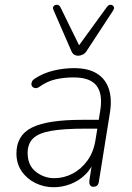

<svg xmlns="http://www.w3.org/2000/svg" viewBox="-20 -778 554 806"><path d="M205 8Q165 8 129 -9.5Q93 -27 71 -59Q49 -91 49 -134Q49 -210 114 -242.5Q179 -275 324 -275H405L399 -238H340Q247 -238 194 -228.5Q141 -219 118.5 -196.5Q96 -174 96 -136Q96 -84 130.5 -57Q165 -30 208 -30Q248 -30 284.5 -49Q321 -68 347 -104Q373 -140 381 -191L401 -315Q412 -383 385.5 -418Q359 -453 289 -453Q249 -453 213.5 -445Q178 -437 146 -414Q138 -408 130.5 -408Q123 -408 118 -412Q113 -416 112 -422Q111 -428 114 -435Q117 -442 126 -448Q161 -471 204 -481.5Q247 -492 291 -492Q350 -492 386.5 -469.5Q423 -447 437 -404.5Q451 -362 441 -302L395 -15Q392 6 372 6Q362 6 358 -1Q354 -8 355 -19L370 -116H380Q367 -74 339.5 -46.5Q312 -19 276.5 -5.5Q241 8 205 8ZM308 -544Q299 -544 291.5 -548.5Q284 -553 279 -565L205 -735Q201 -744 203.5 -749.5Q206 -755 212 -757Q218 -759 224 -757Q230 -755 234 -747L312 -588L429 -749Q434 -756 440.5 -757.5Q447 -759 452 -756Q457 -753 458.5 -747.5Q460 -742 455 -734L345 -566Q338 -554 327.5 -549Q317 -544 308 -544Z"/></svg>

Font: Nunito Variable Extra Light
Style: Italic
Weight: 200
Italic angle: -9°
Designer: Vernon Adams
Foundry: Vernon Adams
Version: Version 3.602